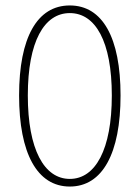

<svg xmlns="http://www.w3.org/2000/svg" viewBox="-20 -672 512 704"><path d="M236 12C356 12 422 -110 422 -322C422 -534 356 -652 236 -652C116 -652 50 -534 50 -322C50 -110 116 12 236 12ZM236 -16C142 -16 82 -124 82 -322C82 -520 142 -624 236 -624C330 -624 390 -520 390 -322C390 -124 330 -16 236 -16Z"/></svg>

Font: Assistant ExtraLight
Style: Regular
Weight: 275
Designer: Hebrew By Ben Nathan, Latin by Paul Hunt
Version: Version 2.001;PS 002.001;hotconv 1.0.88;makeotf.lib2.5.64775